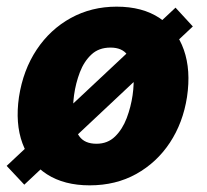

<svg xmlns="http://www.w3.org/2000/svg" viewBox="-22 -547 622 577"><path d="M51 8 -2 -48.5 505.5 -524 557.5 -467.5ZM247.5 10Q171 10 119.2 -23.2Q67.5 -56.5 45.5 -116.2Q23.5 -176 35 -255.5Q47.5 -336.5 88.2 -397.8Q129 -459 191 -493Q253 -527 328.5 -527Q406 -527 457.5 -492.8Q509 -458.5 530.5 -397.2Q552 -336 540 -255.5Q528 -178 488.5 -118.2Q449 -58.5 387.5 -24.2Q326 10 247.5 10ZM268 -115Q301.5 -115 323.8 -136.8Q346 -158.5 358.8 -192.2Q371.5 -226 376.5 -261Q381.5 -295.5 378.8 -328.5Q376 -361.5 360.2 -382.8Q344.5 -404 310 -404Q275 -404 252.8 -383.2Q230.5 -362.5 218 -329.8Q205.5 -297 200.5 -261Q196 -227 198.2 -193.2Q200.5 -159.5 216.5 -137.2Q232.5 -115 268 -115Z"/></svg>

Font: Public Sans Thin ExtraBold
Style: Italic
Weight: 800
Italic angle: -8°
Version: Version 2.001